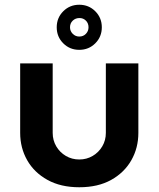

<svg xmlns="http://www.w3.org/2000/svg" viewBox="-20 -777 668 809"><path d="M314 12Q236 12 180 -19Q124 -50 94.5 -102Q65 -154 65 -217V-510H202V-217Q202 -186 217 -160.5Q232 -135 257.5 -120Q283 -105 314 -105Q345 -105 370.5 -120Q396 -135 411 -160.5Q426 -186 426 -217V-510H563V-217Q563 -154 533.5 -102Q504 -50 448.5 -19Q393 12 314 12ZM314 -567Q274 -567 246.5 -594.5Q219 -622 219 -662Q219 -702 246.5 -729.5Q274 -757 314 -757Q354 -757 381.5 -729.5Q409 -702 409 -662Q409 -622 381.5 -594.5Q354 -567 314 -567ZM314 -623Q331 -623 342 -634.5Q353 -646 353 -662Q353 -679 342 -690Q331 -701 315 -701Q298 -701 286.5 -690Q275 -679 275 -662Q275 -646 286.5 -634.5Q298 -623 314 -623Z"/></svg>

Font: MuseoModerno Thin SemiBold
Style: Regular
Weight: 600
Version: Version 1.003